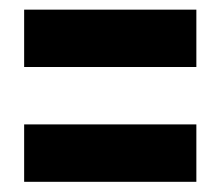

<svg xmlns="http://www.w3.org/2000/svg" viewBox="-20 -547 450 392"><path d="M380.9 -410.2H29.3V-527.3H380.9ZM380.9 -175.8H29.3V-293H380.9Z"/></svg>

Font: Gerhaus
Style: Regular
Weight: 400
Designer: GGBotNet
Foundry: GGBotNet
Version: 1.01